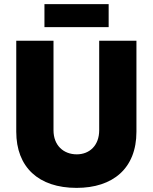

<svg xmlns="http://www.w3.org/2000/svg" viewBox="-20 -898 742 933"><path d="M196 -766H508V-878H196ZM352 15C528 15 643 -79 643 -258V-700H462V-265C462 -191 415 -148 353 -148C289 -148 240 -191 240 -265V-700H59V-258C59 -86 167 15 352 15Z"/></svg>

Font: Fixel Text ExtraBold
Style: Regular
Weight: 800
Width: 4
Designer: AlfaBravo + MacPaw
Foundry: Kyrylo Tkachov, Marchela Mozhyna, Serhii Makarenko, Maria Weinstein, Zakhar Kryvoshyya
Version: Version 1.211